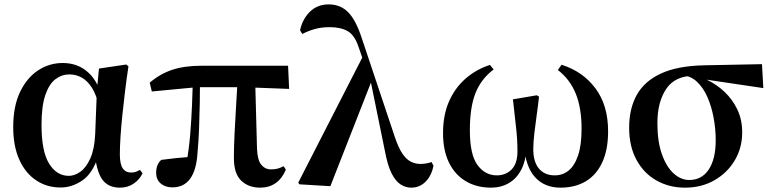

<svg xmlns="http://www.w3.org/2000/svg" viewBox="-20 -839 3521 875"><path d="M256.3 15.5Q193.6 15.5 144.7 -17.2Q95.7 -49.9 68 -111.3Q40.2 -172.8 40.2 -259.4Q40.2 -354.6 71.3 -419.6Q102.3 -484.6 153.6 -518.3Q204.8 -551.9 266.1 -551.9Q335.7 -551.9 383.5 -507.5Q431.3 -463.2 446 -381.8H452.5L431.2 -353.7Q419.2 -407.4 398.7 -439.4Q378.2 -471.4 352 -485.7Q325.8 -499.9 296.4 -499.9Q261.7 -499.9 232.8 -478.2Q204 -456.5 186.6 -406.1Q169.2 -355.7 169.2 -269.8Q169.2 -149.6 203.6 -93.6Q238.1 -37.6 293.5 -37.6Q320.2 -37.6 346.6 -56.6Q372.9 -75.6 391.7 -117.3Q410.5 -159.1 413.8 -227.4L421.6 -428L431.1 -526.6L555.4 -545L565.4 -536.5Q556.9 -481.4 550.1 -424.9Q543.2 -368.4 537.7 -315.4Q532.2 -262.4 529.2 -216.4Q526.2 -170.4 526.2 -135.4Q526.2 -91.4 539.2 -72.1Q552.2 -52.7 577.7 -52.7Q590.9 -52.7 600.2 -56.3Q609.5 -60 618 -64.5L629.7 -49.4Q617 -21.7 590 -2.7Q563 16.2 526.5 16.2Q475.9 16.2 449.1 -17.1Q422.3 -50.5 413.4 -127.3L428.4 -128.7Q402.2 -48.4 355 -16.4Q307.8 15.5 256.3 15.5Z M765.5 14.9Q733.3 14.9 712.4 -2.8Q691.6 -20.5 691.6 -51.8Q691.6 -69.5 697.1 -84.4Q702.6 -99.3 714.8 -110.4Q748.2 -114.9 782.4 -118.5Q816.7 -122 855.7 -124.7L829.8 -95.7Q841.4 -159.4 846.9 -227.7Q852.4 -296 855.1 -361.3Q857.8 -426.6 859.3 -482H891.5Q891.5 -431.1 890.5 -371.7Q889.5 -312.4 887.2 -253.3Q884.9 -194.3 880.1 -142.7Q875.4 -64.5 846.8 -24.8Q818.2 14.9 765.5 14.9ZM671.9 -422.1 662.3 -462.2Q708.5 -501.9 764.2 -520.7Q819.9 -539.4 898.8 -539.4H1292.8L1297.7 -433.8L1094.1 -441.5H876ZM1165.5 16.2Q1112.9 16.2 1079.4 -15.6Q1045.9 -47.4 1045.9 -119.3Q1045.9 -169 1048.9 -228.9Q1051.8 -288.8 1055.8 -353.8Q1059.7 -418.8 1063.2 -482H1142.6L1151.3 -160.9Q1153.3 -109.4 1170.6 -88.3Q1187.9 -67.1 1215.2 -67.1Q1234.2 -67.1 1246.7 -70.9Q1259.2 -74.7 1272.6 -81.7L1282.8 -65.8Q1265.4 -24.9 1235.8 -4.3Q1206.2 16.2 1165.5 16.2Z M1344.6 1 1339.2 -6.7 1639.3 -592.9 1676.9 -478.8 1485.6 9.5ZM1854.3 16.2Q1829.3 16.2 1806.2 1.9Q1783.2 -12.4 1764.8 -48.5Q1746.5 -84.7 1734.1 -150.9L1667.9 -475.3L1665.6 -476.9L1614.1 -624.8Q1595.9 -679.5 1564.1 -697.3Q1532.4 -715.2 1482.6 -715.2Q1442.3 -715.2 1411.2 -705.7Q1380.1 -696.3 1357.9 -684L1347.4 -701Q1358.6 -752.4 1392.6 -785.7Q1426.7 -819 1477.9 -819Q1531 -819 1566.2 -783.7Q1601.5 -748.4 1628.2 -666.6L1779.4 -214.5Q1795.4 -166.7 1812.9 -140.3Q1830.3 -113.8 1851 -102.9Q1871.7 -91.9 1895.7 -91.9Q1906.9 -91.9 1921.3 -94Q1935.6 -96.2 1946.4 -100.7L1955.6 -83.9Q1946.3 -37.6 1919.2 -10.7Q1892.1 16.2 1854.3 16.2Z M2217.8 16.2Q2151.5 16.2 2102.1 -13.6Q2052.6 -43.3 2025.8 -98.7Q1999 -154.1 1999 -232.3Q1999 -314.8 2026.4 -376.9Q2053.7 -439 2102 -481Q2150.3 -523 2212.8 -543.2L2229.7 -522.4Q2173.7 -480.8 2147.5 -416.2Q2121.3 -351.5 2121.3 -245.3Q2121.3 -134.2 2156 -87Q2190.6 -39.8 2244 -39.8Q2284.3 -39.8 2311.3 -66.4Q2338.2 -93 2338.2 -150.5Q2338.2 -205.9 2331.2 -263.8Q2324.2 -321.7 2317.6 -386.3L2426.2 -404.8L2436.4 -398.8Q2432.9 -363.7 2426.5 -319.1Q2420.1 -274.5 2415.2 -232.1Q2410.3 -189.8 2410.3 -159.4Q2410.3 -101.8 2436 -70.8Q2461.8 -39.8 2508.2 -39.8Q2544.6 -39.8 2571.9 -62.2Q2599.2 -84.6 2614.8 -131.8Q2630.4 -178.9 2630.4 -252.8Q2630.4 -346.1 2604.2 -411.5Q2577.9 -476.9 2522.4 -519.9L2539.3 -543.9Q2636.1 -513.4 2693.7 -436.3Q2751.3 -359.2 2751.3 -240.7Q2751.3 -157.4 2725.1 -100.1Q2699 -42.8 2650.4 -13.3Q2601.8 16.2 2534.3 16.2Q2461.2 16.2 2418 -31.9Q2374.7 -80 2368.6 -175.5H2379.4Q2378.3 -110.2 2356.6 -67.7Q2334.8 -25.2 2298.9 -4.5Q2263 16.2 2217.8 16.2Z M3101.5 16.2Q3029.9 16.2 2972.1 -16.3Q2914.3 -48.7 2880.8 -110.2Q2847.2 -171.8 2847.2 -257.1Q2847.2 -344.6 2882.4 -407.2Q2917.5 -469.7 2993 -504.3Q3068.4 -538.9 3189.5 -541.4L3452.6 -546.6L3458.7 -437.5L3170.8 -480.3L3143.9 -493.5Q3056.8 -494 3016.4 -434.2Q2975.9 -374.4 2975.9 -277.8Q2975.9 -194.4 2996.4 -136.5Q3016.8 -78.6 3050 -48.6Q3083.1 -18.7 3121.2 -18.7Q3178.3 -18.7 3210 -66.6Q3241.7 -114.5 3241.7 -199.6Q3241.7 -251.2 3232.1 -302.6Q3222.6 -354.1 3203.8 -396.8Q3185 -439.5 3156.4 -466.3Q3127.8 -493.2 3090.2 -495.5L3111.9 -504.5Q3157.2 -496.4 3201.6 -475.4Q3246 -454.4 3282.1 -420.2Q3318.3 -385.9 3340.4 -339.8Q3362.4 -293.6 3362.4 -235.7Q3362.4 -165.4 3328.5 -108.2Q3294.5 -51.1 3235.8 -17.5Q3177.1 16.2 3101.5 16.2Z"/></svg>

Font: Noto Serif KR
Style: Regular
Weight: 200
Designer: Ryoko NISHIZUKA 西塚涼子 (kana & ideographs); Frank Grießhammer (Latin, Greek & Cyrillic); Wenlong ZHANG 张文龙 (bopomofo); San
Foundry: Adobe
Version: Version 2.001;hotconv 1.1.0;makeotfexe 2.6.0